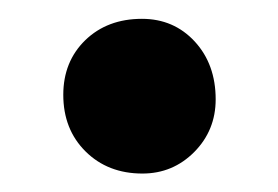

<svg xmlns="http://www.w3.org/2000/svg" viewBox="-20 -381 298 206"><path d="M132.8 -194.8Q95.7 -194.8 71.8 -218.5Q47.9 -242.2 47.9 -279.3Q47.9 -314.9 71.5 -337.9Q95.2 -360.8 132.3 -360.8Q166.5 -360.8 189 -336.4Q211.4 -312 211.4 -274.4Q211.4 -241.2 188.5 -218Q165.5 -194.8 132.8 -194.8Z"/></svg>

Font: Elstob 8pt
Style: Bold
Weight: 700
Designer: Peter S. Baker
Version: Version 1.015